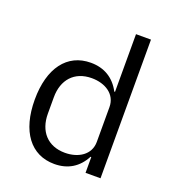

<svg xmlns="http://www.w3.org/2000/svg" viewBox="-136 -846 872 963"><g transform="rotate(20 300.0 -364.0)"><path d="M425.1 0H505V-740.1H425.1V-432.2H421.2C388.1 -495 334.2 -528.1 262.1 -528.1C136 -528.1 60 -426.8 60 -258.2C60 -89.1 136 12.1 262.1 12.1C334.2 12.1 388.1 -21 421.2 -84.2H425.1ZM146 -214.1V-301.8C146 -394.9 199.9 -457 293 -457C364 -457 425.1 -420.1 425.1 -350.9V-165.1C425.1 -95.9 364 -58.9 293 -58.9C199.9 -58.9 146 -121.1 146 -214.1Z"/></g></svg>

Font: Margiela Mono
Style: Regular
Weight: 400
Designer: Mike Abbink, Paul van der Laan, Pieter van Rosmalen
Foundry: Bold Monday
Version: Version 2.003 2021